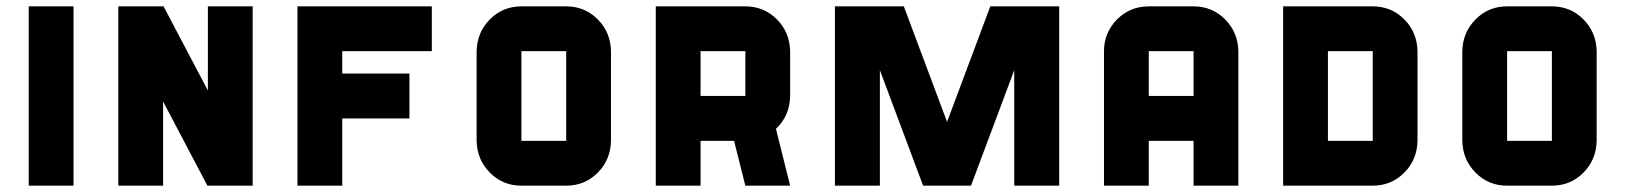

<svg xmlns="http://www.w3.org/2000/svg" viewBox="-20 -587 5139 607"><path d="M70.8 -566.9H212.4V0H70.8Z M637.2 -566.9H778.8V0H635.7L495.6 -266.1V0H354V-566.9H497.1L637.2 -300.8Z M1345.2 -425.3H1062V-354.5H1274.4V-212.4H1062V0H920.4V-566.9H1345.2Z M1770 -141.6V-425.3H1628.4V-141.6ZM1911.6 -141.6Q1910.2 -81.5 1869.4 -40.8Q1828.6 0 1770 0H1628.4Q1569.8 0 1529.1 -40.8Q1488.3 -81.5 1486.8 -141.6V-425.3Q1488.3 -485.4 1529.1 -526.1Q1569.8 -566.9 1628.4 -566.9H1770Q1828.6 -566.9 1869.4 -526.1Q1910.2 -485.4 1911.6 -425.3Z M2336.4 -283.7V-425.3H2194.8V-283.7ZM2336.4 -566.9Q2395 -566.9 2435.8 -526.1Q2476.6 -485.4 2478 -425.3V-283.2Q2476.6 -220.2 2433.1 -179.7L2478 0H2336.4L2300.8 -141.6H2194.8V0H2053.2V-566.9Z M3110.8 -566.9H3328.6V0H3186.5V-365.2L3049.8 0H2898.4L2761.7 -365.2V0H2619.6V-566.9H2837.4L2974.1 -201.7Z M3895 0H3753.4V-141.6H3611.8V0H3470.2V-425.3Q3470.2 -483.9 3512.2 -526.4Q3553.2 -566.9 3611.8 -566.9H3753.4Q3812 -566.9 3852.8 -526.1Q3893.6 -485.4 3895 -425.3ZM3753.4 -283.7V-425.3H3611.8V-283.7Z M4319.8 -141.6V-425.3H4178.2V-141.6ZM4461.4 -141.6Q4460 -81.5 4419.2 -40.8Q4378.4 0 4319.8 0H4036.6V-566.9H4319.8Q4378.4 -566.9 4419.2 -526.1Q4460 -485.4 4461.4 -425.3Z M4886.2 -141.6V-425.3H4744.6V-141.6ZM5027.8 -141.6Q5026.4 -81.5 4985.6 -40.8Q4944.8 0 4886.2 0H4744.6Q4686 0 4645.3 -40.8Q4604.5 -81.5 4603 -141.6V-425.3Q4604.5 -485.4 4645.3 -526.1Q4686 -566.9 4744.6 -566.9H4886.2Q4944.8 -566.9 4985.6 -526.1Q5026.4 -485.4 5027.8 -425.3Z"/></svg>

Font: Blazma
Style: Regular
Weight: 400
Designer: GGBotNet
Version: 1.00